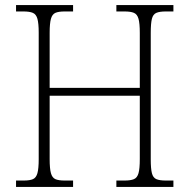

<svg xmlns="http://www.w3.org/2000/svg" viewBox="-20 -734 744 754"><path d="M43 0V-25H73Q97 -25 109.5 -30.5Q122 -36 127 -54Q132 -72 132 -109V-606Q132 -642 127 -660Q122 -678 109 -683.5Q96 -689 72 -689H43V-714H267V-689H234Q210 -689 197.5 -683.5Q185 -678 180 -660Q175 -642 175 -605V-389H529V-605Q529 -642 524 -660Q519 -678 506 -683.5Q493 -689 469 -689H437V-714H661V-689H631Q607 -689 594 -683.5Q581 -678 576.5 -660Q572 -642 572 -605V-108Q572 -72 576.5 -54Q581 -36 594 -30.5Q607 -25 631 -25H661V0H437V-25H469Q493 -25 506 -30.5Q519 -36 524 -54Q529 -72 529 -109V-358H175V-109Q175 -72 180 -54Q185 -36 197.5 -30.5Q210 -25 234 -25H267V0Z"/></svg>

Font: Noto Serif Armenian SemiCondensed ExtraLight
Style: Regular
Weight: 200
Width: 4
Designer: Monotype Design Team
Foundry: Monotype Imaging Inc.
Version: Version 2.008; ttfautohint (v1.8.4.7-5d5b)